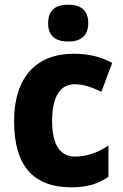

<svg xmlns="http://www.w3.org/2000/svg" viewBox="-20 -788 525 818"><path d="M271 -768C219 -768 185 -747 185 -689C185 -632 220 -611 271 -611C320 -611 356 -632 356 -689C356 -747 321 -768 271 -768ZM284 10C351 10 398 -4 442 -35V-168C397 -138 352 -121 299 -121C238 -121 202 -169 202 -273C202 -376 236 -429 298 -429C335 -429 370 -417 412 -397L458 -520C414 -544 363 -559 294 -559C135 -559 40 -459 40 -272C40 -77 126 10 284 10Z"/></svg>

Font: Noto Sans Gujarati UI SemiCondensed ExtraBold
Style: Regular
Weight: 800
Width: 4
Designer: Jelle Bosma - Monotype Design Team, Universal Thirst
Foundry: Monotype Imaging Inc.
Version: Version 2.106